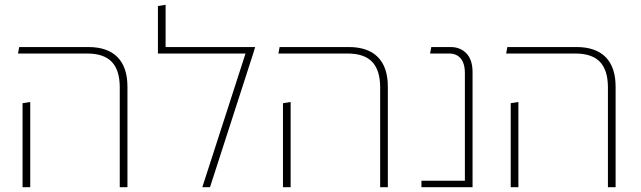

<svg xmlns="http://www.w3.org/2000/svg" viewBox="-20 -780 2670 800"><path d="M479 0V-416Q479 -487 446 -522Q413 -557 343 -557H55L60 -584H348Q428 -584 469.5 -542Q511 -500 511 -419V0ZM74 0V-350L106 -355V0Z M670 -584H1043L1035 -557L855 0H823L1003 -557H638V-755L670 -760Z M1564 0V-416Q1564 -487 1531 -522Q1498 -557 1428 -557H1140L1145 -584H1433Q1513 -584 1554.5 -542Q1596 -500 1596 -419V0ZM1159 0V-350L1191 -355V0Z M1917 0V-476Q1917 -503 1909 -521Q1901 -539 1886.5 -548Q1872 -557 1852 -557H1772L1777 -584H1857Q1898 -584 1923.5 -557.5Q1949 -531 1949 -479V0ZM1736 0V-27H1932V0Z M2513 0V-416Q2513 -487 2480 -522Q2447 -557 2377 -557H2089L2094 -584H2382Q2462 -584 2503.5 -542Q2545 -500 2545 -419V0ZM2108 0V-350L2140 -355V0Z"/></svg>

Font: Noto Sans Hebrew Light
Style: Regular
Weight: 100
Version: Version 3.000